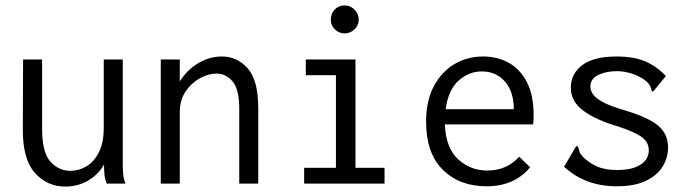

<svg xmlns="http://www.w3.org/2000/svg" viewBox="-20 -676 2540 707"><path d="M221 11Q153 11 108 -40Q63 -91 64 -202L65 -457H135V-202Q135 -115 165.5 -81Q196 -47 239 -47Q271 -47 299 -64Q327 -81 344.5 -116Q362 -151 362 -205V-457H432V-71Q432 -53 433.5 -35.5Q435 -18 442 0H373Q366 -17 364.5 -35Q363 -53 363 -70Q341 -32 303.5 -10.5Q266 11 221 11Z M572 0V-457H642V-376Q668 -418 709.5 -443Q751 -468 797 -468Q853 -468 892 -424.5Q931 -381 931 -277V0H861V-275Q861 -347 836.5 -376Q812 -405 777 -405Q747 -405 715.5 -387.5Q684 -370 663 -338.5Q642 -307 642 -263V0Z M1100 0V-58H1217V-399H1106V-457H1289V-58H1396V0ZM1249 -553Q1228 -553 1213 -568Q1198 -583 1198 -604Q1198 -626 1212.5 -641Q1227 -656 1249 -656Q1270 -656 1285.5 -640.5Q1301 -625 1301 -604Q1301 -583 1285.5 -568Q1270 -553 1249 -553Z M1772 10Q1672 10 1610.5 -51Q1549 -112 1549 -227Q1549 -305 1577.5 -358.5Q1606 -412 1653.5 -440Q1701 -468 1759 -468Q1811 -468 1853 -445Q1895 -422 1920 -374Q1945 -326 1945 -251Q1945 -243 1944.5 -234.5Q1944 -226 1943 -218H1618Q1622 -130 1667.5 -89Q1713 -48 1774 -48Q1846 -48 1892 -99L1932 -60Q1874 10 1772 10ZM1621 -274H1872Q1872 -338 1839.5 -375.5Q1807 -413 1754 -413Q1707 -413 1669 -379.5Q1631 -346 1621 -274Z M2251 10Q2135 10 2057 -62L2097 -130L2103 -139L2109 -135Q2111 -127 2113.5 -118.5Q2116 -110 2127 -98Q2148 -77 2177.5 -63.5Q2207 -50 2253 -50Q2308 -50 2338.5 -69.5Q2369 -89 2369 -123Q2369 -152 2343.5 -171Q2318 -190 2254 -211Q2175 -234 2128.5 -268Q2082 -302 2082 -353Q2082 -405 2124.5 -436.5Q2167 -468 2250 -468Q2314 -468 2356 -450Q2398 -432 2432 -396L2391 -346L2384 -338L2379 -343Q2378 -351 2374.5 -358.5Q2371 -366 2360 -377Q2337 -395 2308 -404.5Q2279 -414 2252 -414Q2212 -414 2183 -400Q2154 -386 2154 -357Q2154 -342 2164.5 -327.5Q2175 -313 2203 -298.5Q2231 -284 2283 -269Q2369 -243 2404.5 -212.5Q2440 -182 2440 -133Q2440 -95 2419.5 -62Q2399 -29 2357 -9.5Q2315 10 2251 10Z"/></svg>

Font: Ligconsolata
Style: Regular
Weight: 400
Monospace: yes
Designer: Raph Levien, Cyreal, Brenton Simpson
Foundry: Raph Levien, Cyreal, Google
Version: Version 3.001; ttfautohint (v1.8.2.53-6de2)